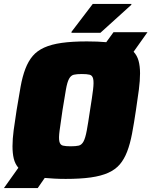

<svg xmlns="http://www.w3.org/2000/svg" viewBox="-44 -908 775 983"><path d="M0 0ZM292 8Q261 8 234.5 6.5Q208 5 185 3L149 55H-24L50 -49Q33 -69 26.5 -96Q20 -123 20 -159.5Q20 -196 26 -241.5Q32 -287 41 -344Q52 -412 61.5 -464.5Q71 -517 86 -556Q101 -595 123.5 -621.5Q146 -648 182.5 -664.5Q219 -681 272.5 -688.5Q326 -696 401 -696Q430 -696 454 -695Q478 -694 500 -692L537 -743H711L640 -643Q658 -624 665.5 -596.5Q673 -569 673 -532.5Q673 -496 667 -449Q661 -402 652 -344Q642 -276 632 -223.5Q622 -171 607 -132Q592 -93 569.5 -66.5Q547 -40 510.5 -23.5Q474 -7 420.5 0.5Q367 8 292 8ZM318 -159Q344 -159 359 -162.5Q374 -166 383.5 -183.5Q393 -201 400 -238.5Q407 -276 417 -344Q428 -412 432.5 -449.5Q437 -487 433 -504.5Q429 -522 415 -525.5Q401 -529 375 -529Q349 -529 334 -525.5Q319 -522 309.5 -504.5Q300 -487 293.5 -449.5Q287 -412 276 -344Q266 -276 261 -238.5Q256 -201 260 -183.5Q264 -166 278 -162.5Q292 -159 318 -159ZM322 -740ZM322 -740V-745L431 -888H629L628 -883L470 -740Z"/></svg>

Font: Azeri Sans Black
Style: Italic
Weight: 900
Designer: Hector Gatti & Omnibus-Type (original fonts) / Cristiano Sobral (main changes and remastering)
Foundry: Omnibus-Type
Version: Version 0.07;August 21, 2020;FontCreator 13.0.0.2681 64-bit;